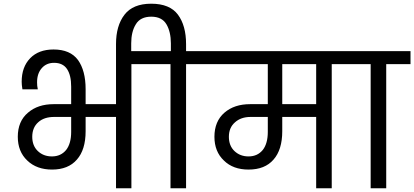

<svg xmlns="http://www.w3.org/2000/svg" viewBox="-20 -1016 2235 1036"><path d="M606 -740C606 -740 606 -454 606 -454C606 -454 442 -454 442 -454C442 -454 442 -535 442 -535C442 -535 442 -535 442 -535C442 -602 428 -654 401 -692C373 -730 329 -749 269 -749C269 -749 269 -749 269 -749C215 -749 173 -733 143 -702C112 -670 97 -628 97 -575C97 -575 97 -575 97 -575C97 -565 98 -551 101 -534C101 -534 184 -534 184 -534C184 -534 184 -534 184 -534C181 -547 180 -559 180 -572C180 -572 180 -572 180 -572C180 -605 189 -630 206 -649C223 -668 245 -677 272 -677C272 -677 272 -677 272 -677C303 -677 327 -666 342 -643C357 -620 364 -589 364 -548C364 -548 364 -454 364 -454C364 -454 270 -454 270 -454C270 -454 270 -454 270 -454C213 -454 167 -439 131 -408C94 -377 76 -333 76 -278C76 -278 76 -278 76 -278C76 -225 93 -182 127 -150C161 -117 206 -101 261 -101C261 -101 261 -101 261 -101C319 -101 364 -119 395 -155C426 -190 442 -241 442 -308C442 -308 442 -385 442 -385C442 -385 606 -385 606 -385C606 -385 606 0 606 0C606 0 689 0 689 0C689 0 689 -670 689 -670C689 -670 822 -670 822 -670C822 -670 822 -740 822 -740C822 -740 606 -740 606 -740ZM364 -304C364 -304 364 -304 364 -304C364 -263 355 -230 337 -207C318 -184 293 -172 260 -172C260 -172 260 -172 260 -172C229 -172 204 -182 184 -201C164 -220 154 -246 154 -278C154 -278 154 -278 154 -278C154 -311 165 -338 187 -357C208 -376 237 -385 272 -385C272 -385 364 -385 364 -385C364 -385 364 -304 364 -304Z M984 -740C984 -740 984 -778 984 -778C984 -778 984 -778 984 -778C984 -845 969 -898 940 -937C911 -976 863 -996 796 -996C796 -996 796 -996 796 -996C730 -996 682 -976 652 -937C621 -897 606 -844 606 -778C606 -778 606 -720 606 -720C606 -720 688 -720 688 -720C688 -720 688 -782 688 -782C688 -782 688 -782 688 -782C688 -823 696 -858 713 -885C729 -912 757 -926 796 -926C796 -926 796 -926 796 -926C835 -926 862 -912 878 -885C894 -858 902 -823 902 -782C902 -782 902 -740 902 -740C902 -740 768 -740 768 -740C768 -740 768 -670 768 -670C768 -670 900 -670 900 -670C900 -670 900 0 900 0C900 0 984 0 984 0C984 0 984 -670 984 -670C984 -670 1115 -670 1115 -670C1115 -670 1115 -740 1115 -740C1115 -740 984 -740 984 -740Z M1901 -740C1901 -740 1062 -740 1062 -740C1062 -740 1062 -670 1062 -670C1062 -670 1425 -670 1425 -670C1425 -670 1425 -454 1425 -454C1425 -454 1330 -454 1330 -454C1330 -454 1330 -454 1330 -454C1273 -454 1227 -439 1191 -408C1155 -377 1137 -333 1137 -278C1137 -278 1137 -278 1137 -278C1137 -225 1154 -182 1188 -150C1221 -117 1266 -101 1321 -101C1321 -101 1321 -101 1321 -101C1380 -101 1425 -119 1456 -155C1487 -190 1503 -241 1503 -308C1503 -308 1503 -385 1503 -385C1503 -385 1686 -385 1686 -385C1686 -385 1686 0 1686 0C1686 0 1770 0 1770 0C1770 0 1770 -670 1770 -670C1770 -670 1901 -670 1901 -670C1901 -670 1901 -740 1901 -740ZM1686 -454C1686 -454 1503 -454 1503 -454C1503 -454 1503 -670 1503 -670C1503 -670 1686 -670 1686 -670C1686 -670 1686 -454 1686 -454ZM1425 -304C1425 -304 1425 -304 1425 -304C1425 -263 1416 -230 1398 -207C1379 -184 1354 -172 1321 -172C1321 -172 1321 -172 1321 -172C1290 -172 1265 -182 1245 -201C1225 -220 1215 -246 1215 -278C1215 -278 1215 -278 1215 -278C1215 -311 1226 -337 1248 -356C1269 -375 1297 -385 1332 -385C1332 -385 1425 -385 1425 -385C1425 -385 1425 -304 1425 -304Z M2064 0C2064 0 2064 -670 2064 -670C2064 -670 2195 -670 2195 -670C2195 -670 2195 -740 2195 -740C2195 -740 1848 -740 1848 -740C1848 -740 1848 -670 1848 -670C1848 -670 1980 -670 1980 -670C1980 -670 1980 0 1980 0C1980 0 2064 0 2064 0Z"/></svg>

Font: Girnar Poppins
Style: Regular
Weight: 500
Designer: Ninad Kale (Devanagari), Jonny Pinhorn (Latin)
Foundry: Indian Type Foundry
Version: ""